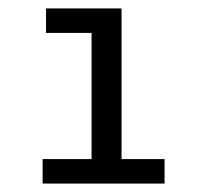

<svg xmlns="http://www.w3.org/2000/svg" viewBox="-20 -762 470 455"><path d="M268 -385V-742H89V-684H197V-385H81V-327H370V-385Z"/></svg>

Font: AWKNG-Font Medium
Style: Regular
Weight: 500
Designer: Awakening Church
Foundry: Awakening Church
Version: Version 1.700;PS 001.700;hotconv 1.0.88;makeotf.lib2.5.64775